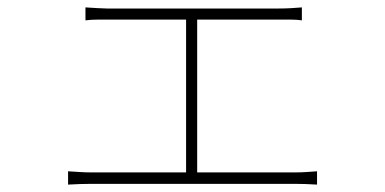

<svg xmlns="http://www.w3.org/2000/svg" viewBox="-20 -512 1040 519"><path d="M211 -492Q227 -491 244.5 -490Q262 -489 269 -489H733Q752 -489 767.5 -490Q783 -491 796 -492V-457Q783 -459 766.5 -459Q750 -459 733 -459H270Q263 -459 244.5 -459Q226 -459 211 -457ZM483 -30V-470H513V-30ZM164 -49Q180 -48 195.5 -47Q211 -46 225 -46H779Q794 -46 808.5 -47Q823 -48 837 -49V-13Q823 -14 806.5 -14.5Q790 -15 779 -15H225Q211 -15 196 -14.5Q181 -14 164 -13Z"/></svg>

Font: Noto Sans JP Thin Thin
Style: Regular
Weight: 250
Version: Version 2.004-H2;hotconv 1.0.118;makeotfexe 2.5.65603